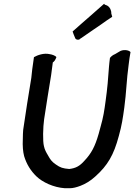

<svg xmlns="http://www.w3.org/2000/svg" viewBox="-20 -1010 712 1018"><path d="M103 -322C102 -310 101 -294 101 -273C99 -235 102 -205 108 -182C121 -139 143 -104 173 -75C205 -44 264 -16 324 -12H350C367 -12 386 -17 407 -25C433 -35 460 -51 485 -74C551 -133 583 -188 610 -289C626 -346 631 -382 639 -439C650 -519 651 -588 662 -666C665 -694 668 -710 672 -734C662 -746 630 -749 612 -736L590 -723C580 -719 571 -713 563 -703C561 -687 559 -672 558 -658C554 -598 549 -538 540 -475C533 -423 528 -389 513 -337C509 -324 506 -312 503 -300C484 -234 465 -197 427 -157C403 -130 382 -118 347 -114C313 -117 300 -121 276 -138C254 -153 246 -165 234 -187C225 -202 217 -216 213 -235C206 -261 208 -336 214 -378C224 -449 240 -540 251 -611L260 -679C268 -684 274 -693 279 -707C275 -714 258 -721 243 -723C213 -730 179 -718 160 -707L151 -643C149 -628 148 -613 146 -597C132 -511 115 -408 103 -322ZM365 -843 370 -829C373 -821 376 -814 379 -807C385 -797 394 -800 400 -800L405 -805C407 -805 408 -806 409 -807C454 -839 504 -871 548 -903C558 -910 567 -915 575 -921L570 -939C571 -954 563 -972 549 -980C544 -983 539 -984 536 -985L532 -990C509 -971 488 -950 464 -930C431 -902 397 -871 365 -843Z"/></svg>

Font: Hussar Pisanka
Style: Kur
Weight: 400
Designer: Robert Jablonski
Foundry: Cannot Into Space Fonts
Version: Version 1.070